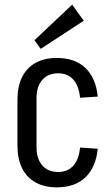

<svg xmlns="http://www.w3.org/2000/svg" viewBox="-20 -797 480 825"><path d="M224 8Q171 8 133 -13Q95 -34 75 -74Q55 -114 55 -171V-369Q55 -426 75 -466Q95 -506 133 -527Q171 -548 224 -548Q302 -548 347 -505Q392 -462 400 -382L324 -377Q319 -428 295 -455Q271 -482 230 -482Q187 -482 162 -454Q137 -426 137 -376V-164Q137 -115 161.5 -86.5Q186 -58 230 -58Q271 -58 295 -85Q319 -112 324 -163L400 -158Q392 -78 347 -35Q302 8 224 8ZM340 -708 155 -587 128 -624 290 -777Z"/></svg>

Font: Pathway Extreme Condensed
Style: Regular
Weight: 400
Width: 3
Version: Version 1.001;gftools[0.9.26]